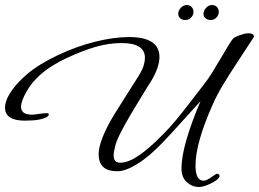

<svg xmlns="http://www.w3.org/2000/svg" viewBox="-47 -675 1035 767"><path d="M749 72Q721 72 699.5 53Q678 34 678 -3Q678 -91 754 -271Q717 -231 681 -190.5Q645 -150 606 -109Q551 -51 503 -21Q455 9 423 9Q382 9 364.5 -9Q347 -27 347 -58Q347 -114 409 -217Q431 -253 455.5 -291Q480 -329 505 -369Q522 -396 527 -413.5Q532 -431 532 -444Q532 -503 439 -503Q387 -503 334 -487.5Q281 -472 219 -443Q156 -413 118 -380Q80 -347 60 -311Q37 -271 37 -248Q37 -217 81 -217Q91 -217 109 -220Q130 -223 138 -223Q148 -223 148 -218Q148 -206 113 -198Q100 -195 81.5 -194Q63 -193 53 -193Q-27 -193 -27 -245Q-27 -268 -11 -296Q15 -340 62 -379.5Q109 -419 185 -455Q259 -490 333.5 -508.5Q408 -527 469 -527Q590 -527 590 -447Q590 -406 555 -348Q554 -347 542.5 -328.5Q531 -310 513 -280.5Q495 -251 474.5 -216.5Q454 -182 436 -147Q420 -117 413.5 -92.5Q407 -68 407 -54Q407 -25 433 -25Q465 -25 506.5 -53Q548 -81 603 -137Q631 -165 655 -194Q679 -223 706 -258Q733 -293 767 -337Q783 -357 800.5 -385Q818 -413 834.5 -441.5Q851 -470 864.5 -492Q878 -514 885 -522Q889 -526 903.5 -531.5Q918 -537 929 -540Q934 -541 937.5 -541.5Q941 -542 945 -542Q959 -542 964 -537Q969 -532 967 -527Q936 -479 903.5 -430Q871 -381 844.5 -337Q818 -293 803 -258Q769 -182 751.5 -120.5Q734 -59 734 -13Q734 47 767 47Q777 47 797 33Q817 19 819 19Q830 19 830 28Q830 40 799 56Q767 72 749 72ZM795 -595Q782 -595 774 -602Q766 -609 766 -619Q766 -633 776.5 -644Q787 -655 800 -655Q812 -655 819.5 -647Q827 -639 827 -628Q827 -615 817.5 -605Q808 -595 795 -595ZM694 -595Q681 -595 673 -602Q665 -609 665 -619Q665 -633 675.5 -644Q686 -655 699 -655Q711 -655 718.5 -647Q726 -639 726 -628Q726 -615 716.5 -605Q707 -595 694 -595Z"/></svg>

Font: Corinthia
Style: Bold
Weight: 700
Designer: Robert E. Leuschke
Foundry: Robert E. Leuschke
Version: Version 1.013; ttfautohint (v1.8.3)